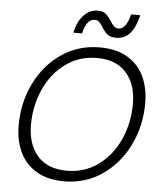

<svg xmlns="http://www.w3.org/2000/svg" viewBox="-63 -1036 921 1101"><g transform="rotate(5 397.0 -486.0)"><path d="M60 -288Q60 -418 114.5 -529.5Q169 -641 266 -707Q363 -773 485 -773Q581 -773 645.5 -734.5Q710 -696 741 -629Q772 -562 772 -476Q772 -346 717.5 -234.5Q663 -123 566 -56.5Q469 10 347 10Q251 10 186.5 -29Q122 -68 91 -135Q60 -202 60 -288ZM702 -467Q702 -578 644 -644.5Q586 -711 474 -711Q372 -711 293.5 -653.5Q215 -596 172.5 -501Q130 -406 130 -297Q130 -185 188 -118.5Q246 -52 358 -52Q460 -52 538.5 -109.5Q617 -167 659.5 -262Q702 -357 702 -467ZM490 -890Q477 -910 467.5 -919Q458 -928 442 -928Q396 -928 376 -844H326Q340 -909 374.5 -945.5Q409 -982 455 -982Q484 -982 500.5 -968.5Q517 -955 533 -930Q545 -910 556 -900Q567 -890 584 -890Q604 -890 621 -913.5Q638 -937 647 -977H700Q683 -906 652 -871Q621 -836 573 -836Q540 -836 522.5 -850Q505 -864 490 -890Z"/></g></svg>

Font: Open Sauce One Light Italic
Style: Regular
Weight: 300
Italic angle: -10°
Designer: Alfredo Marco Pradil
Foundry: Creative Sauce Fz LLC
Version: Version 1.477